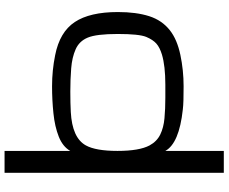

<svg xmlns="http://www.w3.org/2000/svg" viewBox="-98 -692 978 821"><g transform="rotate(-90 390.5 -281.0)"><path d="M62.5 187.5V-750H156.2V-469.2Q174.8 -501.5 217.5 -518.3Q260.3 -535.2 316.9 -541Q373.5 -546.9 432.6 -546.9Q500.5 -546.9 565.4 -533.7Q664.6 -514.2 707.3 -449.7Q750 -385.3 750 -265.6Q750 -187 732.4 -131.8Q714.8 -76.7 671.9 -43Q632.8 -12.2 567.1 1.7Q501.5 15.6 432.6 15.6Q398.9 15.6 374 14.9Q349.1 14.2 333 12.2Q189 -3.4 156.2 -62.5V187.5ZM383.8 -62.5H439.5Q519.5 -62.5 568.4 -77.1Q598.6 -86.4 615 -100.8Q631.3 -115.2 643.6 -144Q656.2 -174.8 656.2 -265.6Q656.2 -357.4 640.6 -394.5Q625.5 -430.7 590.8 -446Q556.2 -461.4 509.3 -465.1Q462.4 -468.8 410.2 -468.8Q384.8 -468.8 363 -468.3Q341.3 -467.8 322.8 -466.8Q211.9 -460.9 179.7 -402.3Q156.2 -359.9 156.2 -267.1Q156.2 -173.8 179.7 -129.9Q196.8 -98.6 226.3 -84.2Q255.9 -69.8 295.9 -66.2Q335.9 -62.5 383.8 -62.5Z"/></g></svg>

Font: Michroma
Style: Regular
Weight: 400
Designer: Vernon Adams
Foundry: Vernon Adams
Version: Version 1.100; ttfautohint (v1.8.4.7-5d5b);gftools[0.9.29]